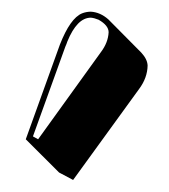

<svg xmlns="http://www.w3.org/2000/svg" viewBox="-20 -119 288 327"><path d="M134.8 -99.1Q150.9 -98.1 164.6 -85.9L220.7 -29.3Q231 -18.1 231.4 -7.3Q231 13.7 216.8 32.7L104.5 187.5L80.6 174.8L23.9 118.2L82 -43Q99.6 -87.9 119.6 -96.2Q127 -99.1 134.8 -99.1ZM134.8 -88.9Q111.3 -88.9 94.7 -48.3Q93.3 -43.9 91.3 -39.6L36.1 113.3L44.9 118.2L151.9 -30.3Q164.1 -46.4 165 -64Q165 -75.7 147.9 -85.4Q140.6 -88.4 134.8 -88.9Z"/></svg>

Font: Linux Biolinum Shadow O
Style: Bold
Weight: 700
Designer: Philipp H. Poll
Foundry: Philipp H. Poll
Version: Version 0.9.2